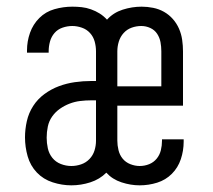

<svg xmlns="http://www.w3.org/2000/svg" viewBox="-20 -548 640 576"><path d="M194 8Q166 8 138 -1Q110 -10 90.5 -30.5Q71 -51 63 -79Q55 -107 55 -136Q55 -160 60.5 -184.5Q66 -209 79.5 -230Q93 -251 113.5 -266Q134 -281 157 -289.5Q180 -298 204.5 -301.5Q229 -305 254 -305H268V-394Q268 -409 264 -423.5Q260 -438 250 -449Q240 -460 225.5 -465Q211 -470 197 -470Q182 -470 167.5 -465Q153 -460 143.5 -449Q134 -438 130 -423.5Q126 -409 126 -394Q126 -393 126 -392Q126 -391 126 -390H61Q61 -391 61 -393Q61 -395 61 -397Q61 -424 70 -449.5Q79 -475 98 -494Q117 -513 143.5 -520.5Q170 -528 197 -528Q211 -528 225 -526.5Q239 -525 253 -520Q267 -515 279 -507.5Q291 -500 301 -489Q320 -510 348 -519Q376 -528 405 -528Q422 -528 439.5 -524.5Q457 -521 472 -512.5Q487 -504 498.5 -491Q510 -478 517 -462Q524 -446 526.5 -428.5Q529 -411 529 -394V-231H332V-126Q332 -112 335.5 -97.5Q339 -83 348 -72Q357 -61 371 -55.5Q385 -50 399 -50Q414 -50 427.5 -55.5Q441 -61 450 -72Q459 -83 462.5 -97Q466 -111 466 -126Q466 -127 466 -128Q466 -129 466 -130H531Q531 -128 531 -126.5Q531 -125 531 -123Q531 -96 522.5 -70.5Q514 -45 495.5 -26.5Q477 -8 451.5 0Q426 8 399 8Q372 8 344.5 -1Q317 -10 299 -30Q279 -10 251 -1Q223 8 194 8ZM464 -289V-394Q464 -408 461.5 -421.5Q459 -435 451.5 -446.5Q444 -458 431 -464Q418 -470 404 -470Q389 -470 375 -465Q361 -460 351 -449Q341 -438 336.5 -423.5Q332 -409 332 -394V-289ZM194 -50Q209 -50 223.5 -55Q238 -60 248.5 -71Q259 -82 263.5 -96.5Q268 -111 268 -126V-247H254Q237 -247 220.5 -245Q204 -243 188.5 -237Q173 -231 159.5 -221.5Q146 -212 136.5 -198.5Q127 -185 123.5 -168.5Q120 -152 120 -135Q120 -119 123.5 -103Q127 -87 137 -74.5Q147 -62 162.5 -56Q178 -50 194 -50Z"/></svg>

Font: Iosevka SS04 Light Extended
Style: Regular
Weight: 300
Width: 7
Monospace: yes
Designer: Belleve Invis
Foundry: Belleve Invis
Version: Version 19.0.0; ttfautohint (v1.8.4)